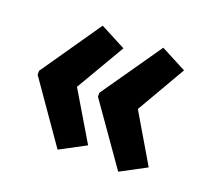

<svg xmlns="http://www.w3.org/2000/svg" viewBox="-86 -598 694 649"><g transform="rotate(20 261.0 -274.0)"><path d="M30 -280 180 -497 272 -449 169 -273 272 -100 180 -51 30 -266ZM247 -280 398 -497 490 -449 388 -273 490 -100 398 -51 247 -266Z"/></g></svg>

Font: Noto Sans Gujarati ExtraCondensed
Style: Bold
Weight: 700
Width: 2
Designer: Jelle Bosma - Monotype Design Team, Universal Thirst
Foundry: Monotype Imaging Inc.
Version: Version 2.106; ttfautohint (v1.8.4.7-5d5b)